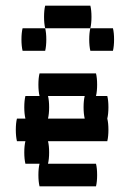

<svg xmlns="http://www.w3.org/2000/svg" viewBox="-20 -660 440 680"><path d="M360 -240Q364 -224 364 -200Q364 -177 360 -160H150Q154 -144 154 -120Q154 -97 150 -80H320Q324 -64 324 -40Q324 -17 320 0H120Q116 -17 116 -40Q116 -64 120 -80H70Q66 -97 66 -120Q66 -144 70 -160H40Q36 -177 36 -200Q36 -224 40 -240H70Q66 -257 66 -280Q66 -304 70 -320H120Q116 -337 116 -360Q116 -384 120 -400H320Q324 -384 324 -360Q324 -337 320 -320H360Q364 -304 364 -280Q364 -257 360 -240ZM276 -280Q276 -304 280 -320H150Q154 -304 154 -280Q154 -257 150 -240H280Q276 -257 276 -280ZM300 -640Q304 -624 304 -600Q304 -577 300 -560H140Q136 -577 136 -600Q136 -624 140 -640ZM140 -560Q144 -544 144 -520Q144 -497 140 -480H60Q56 -497 56 -520Q56 -544 60 -560ZM380 -560Q384 -544 384 -520Q384 -497 380 -480H300Q296 -497 296 -520Q296 -544 300 -560Z"/></svg>

Font: VT323
Style: Regular
Weight: 400
Monospace: yes
Designer: Peter Hull
Version: Version 2.000